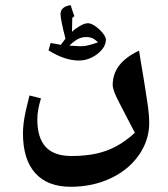

<svg xmlns="http://www.w3.org/2000/svg" viewBox="-20 -599 644 736"><path d="M251 117Q162 117 115 64.5Q68 12 68 -88Q68 -105 70.5 -126.5Q73 -148 79 -175Q85 -202 93 -233L137 -222Q123 -175 123 -142Q123 -71 155 -36Q187 -1 254 -1Q307 -1 348.5 -10Q390 -19 426 -38.5Q462 -58 497 -90Q463 -156 437.5 -204.5Q412 -253 412 -273Q412 -315 436.5 -347.5Q461 -380 513 -405Q516 -385 520.5 -358.5Q525 -332 529.5 -305Q534 -278 537 -258Q543 -222 547.5 -188.5Q552 -155 552 -128Q552 -61 512 -4Q472 53 403 85Q369 101 330.5 109Q292 117 251 117ZM283 -367Q228 -367 166 -406L174 -434Q184 -433 193.5 -431Q203 -429 213 -427L231 -451Q221 -489 216.5 -512.5Q212 -536 212 -545Q212 -559 222 -568Q232 -577 251 -579Q254 -569 257.5 -558.5Q261 -548 265 -537L257 -530L256 -477Q267 -488 285.5 -499Q304 -510 317 -510Q329 -510 345.5 -498.5Q362 -487 374 -472Q386 -457 386 -447Q386 -427 370.5 -408.5Q355 -390 331.5 -378.5Q308 -367 283 -367ZM284 -422Q301 -421 319 -425.5Q337 -430 356 -437Q343 -449 333 -453Q323 -457 312 -457Q292 -457 277 -448.5Q262 -440 246 -424Z"/></svg>

Font: Noto Naskh Arabic UI
Style: Regular
Weight: 400
Designer: Monotype Design Team, David Williams, Mohamad Dakak and Nizar Qandah
Foundry: Monotype Imaging Inc.
Version: Version 2.014